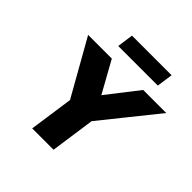

<svg xmlns="http://www.w3.org/2000/svg" viewBox="-228 -1087 1272 1272"><g transform="rotate(45 408.5 -451.0)"><path d="M261 0 311 -349V-300L85 -700H307L479 -390L362 -393L601 -700H817L487 -289L512 -357L461 0ZM278 -789 294 -902H665L649 -789Z"/></g></svg>

Font: Lexend ExtBd
Style: Italic
Weight: 800
Italic angle: -8.13011°
Designer: Bonnie Shaver-Troup, Thomas Jockin
Foundry: Lexend
Version: Version 1.007